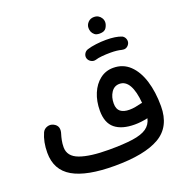

<svg xmlns="http://www.w3.org/2000/svg" viewBox="-162 -1047 1192 1242"><g transform="rotate(-20 434.0 -426.5)"><path d="M562 -847.2Q562 -868.7 577.9 -885.5Q593.8 -902.3 618.7 -902.3Q636.2 -902.3 648.4 -895Q660.6 -887.7 667.5 -876.5Q676.8 -862.8 676.8 -846.7Q676.8 -829.1 664.8 -808.8Q652.8 -788.6 619.1 -788.6Q595.7 -788.6 583.7 -798.6Q571.8 -808.6 566.4 -821.8Q562 -834.5 562 -847.2ZM482.9 -667Q478 -683.6 486.6 -699Q495.1 -714.4 511.7 -719.7Q537.6 -728 572.8 -732.4Q607.9 -736.8 642.1 -736.8Q708.5 -736.8 748.5 -720.7Q765.6 -711.4 770.5 -692.6Q775.4 -673.8 764.6 -658.2Q747.1 -633.3 716.8 -640.6Q686 -648.9 642.1 -648.9Q609.4 -648.9 581.5 -646.2Q553.7 -643.6 536.1 -637.7Q519.5 -633.3 503.9 -642.1Q488.3 -650.9 482.9 -667ZM35.6 -179.7Q35.6 -254.4 61.5 -312Q71.3 -332.5 93.5 -339.8Q115.7 -347.2 136.2 -336.9Q179.2 -315.9 161.1 -262.2Q156.2 -247.1 151.6 -224.4Q147 -201.7 147 -177.2Q147 -113.8 217.8 -87.9Q288.6 -62 418 -62Q518.1 -62 581.5 -71Q645 -80.1 678.2 -103.3Q711.4 -126.5 720.7 -168.5Q673.8 -158.2 630.9 -158.2Q543 -158.2 495.6 -196.5Q448.2 -234.9 448.2 -318.8Q448.2 -384.3 470.2 -436.8Q492.2 -489.3 531.7 -520Q571.3 -550.8 623.5 -550.8Q690.4 -550.8 736.6 -507.1Q782.7 -463.4 806.4 -387Q830.1 -310.5 830.1 -212.4Q830.1 -71.3 727.1 -11.2Q624 48.8 418 48.8Q225.6 48.8 130.6 -6.1Q35.6 -61 35.6 -179.7ZM548.3 -332Q548.3 -293.5 570.1 -276.6Q591.8 -259.8 631.3 -259.8Q651.4 -259.8 672.9 -263.7Q694.3 -267.6 712.4 -272.5Q717.3 -273.9 722.2 -273.9Q715.8 -354 691.7 -396.7Q667.5 -439.5 626 -439.5Q589.8 -439.5 569.1 -408Q548.3 -376.5 548.3 -332Z"/></g></svg>

Font: Mikhak-DS2-FD SemiBold
Style: Regular
Weight: 600
Designer: Amin Abedi
Version: Version 3.2